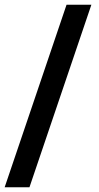

<svg xmlns="http://www.w3.org/2000/svg" viewBox="-26 -731 420 812"><path d="M360.4 -710.9H255.4L-6.3 61H98.6Z"/></svg>

Font: Roboto
Style: Bold
Weight: 700
Designer: Google
Version: Version 2.137; 2017